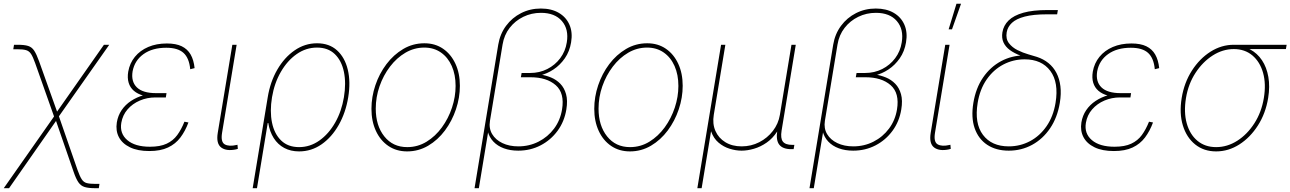

<svg xmlns="http://www.w3.org/2000/svg" viewBox="-23 -780 6748 1004"><path d="M-3.4 204.1 265.1 -178.7H282.7L382.3 108.4Q394 141.6 404.1 157.2Q414.1 172.9 430.2 177.2Q446.3 181.6 476.6 181.6H497.1L493.7 204.1H474.6Q439.9 204.1 419.9 198Q399.9 191.9 387.2 173.6Q374.5 155.3 361.8 118.2L270 -147.5L24.4 204.1ZM261.7 -165 161.1 -449.2Q149.4 -482.4 139.4 -497.8Q129.4 -513.2 113.3 -517.8Q97.2 -522.5 66.9 -522.5H46.4L50.3 -545.9H69.3Q104.5 -545.9 124 -539.8Q143.6 -533.7 155.8 -515.1Q168 -496.6 181.2 -460L275.4 -196.3L520.5 -545.9H548.3L280.3 -165Z M757.8 9.8Q696.8 9.8 656.5 -9.8Q616.2 -29.3 598.6 -63Q581.1 -96.7 587.9 -139.6Q593.8 -175.8 613 -204.1Q632.3 -232.4 662.1 -252.2Q691.9 -272 729.2 -282.5Q766.6 -293 808.6 -293H847.7L844.2 -270.5H789.6Q746.6 -270.5 708.3 -254.2Q669.9 -237.8 644 -208Q618.2 -178.2 611.3 -137.7Q602.1 -82 642.6 -47.4Q683.1 -12.7 761.2 -12.7Q814.5 -12.7 848.4 -28.6Q882.3 -44.4 903.8 -73.7Q925.3 -103 941.4 -143.6L962.4 -139.6Q945.8 -94.7 920.4 -61Q895 -27.3 855.7 -8.8Q816.4 9.8 757.8 9.8ZM805.2 -270.5Q761.2 -270.5 729 -279.3Q696.8 -288.1 677 -305.2Q657.2 -322.3 649.7 -347.4Q642.1 -372.6 647.5 -405.3Q655.3 -449.7 682.4 -482.9Q709.5 -516.1 752.2 -534.4Q794.9 -552.7 849.6 -552.7Q897 -552.7 927.2 -538.1Q957.5 -523.4 973.9 -494.9Q990.2 -466.3 994.6 -423.8L971.7 -418Q966.3 -476.1 936.8 -503.2Q907.2 -530.3 846.2 -530.3Q773.9 -530.3 727.5 -497.1Q681.2 -463.9 670.4 -407.2Q661.6 -353.5 692.6 -323.2Q723.6 -293 793 -293H847.7L844.2 -270.5Z M1211.9 1Q1161.6 11.7 1134 -8.5Q1106.4 -28.8 1115.7 -85.4L1191.9 -545.9H1214.4L1138.2 -85.4Q1130.4 -37.6 1152.3 -25.1Q1174.3 -12.7 1214.4 -22Q1217.8 -22.9 1216.6 -22.7Q1215.3 -22.5 1218.8 -22.9L1220.7 -1.5Q1218.8 -1 1216.6 -0.5Q1214.4 0 1211.9 1Z M1298.3 204.1 1377 -271.5Q1390.1 -352.1 1427 -415.8Q1463.9 -479.5 1517.6 -516.6Q1571.3 -553.7 1634.8 -553.7Q1698.7 -553.7 1739.5 -516.6Q1780.3 -479.5 1795.7 -415.5Q1811 -351.6 1797.9 -271.5Q1784.7 -190.9 1748.3 -126.7Q1711.9 -62.5 1658.7 -25.4Q1605.5 11.7 1541 11.7Q1497.1 11.7 1463.4 -6.3Q1429.7 -24.4 1408.4 -57.9Q1387.2 -91.3 1379.9 -136.7H1377L1320.8 204.1ZM1541 -10.7Q1598.6 -10.7 1647.2 -45.2Q1695.8 -79.6 1729.5 -138.7Q1763.2 -197.8 1775.4 -271.5Q1787.6 -345.2 1775.4 -404.1Q1763.2 -462.9 1727.8 -497.1Q1692.4 -531.2 1634.8 -531.2Q1577.1 -531.2 1528.3 -497.1Q1479.5 -462.9 1445.6 -404.1Q1411.6 -345.2 1399.4 -271.5Q1387.2 -197.8 1399.4 -138.7Q1411.6 -79.6 1447.3 -45.2Q1482.9 -10.7 1541 -10.7Z M2106 11.7Q2049.8 11.7 2007.8 -16.8Q1965.8 -45.4 1942.6 -95.7Q1919.4 -146 1919.4 -210.9Q1919.4 -273.4 1939.9 -334.2Q1960.4 -395 1997.8 -444.6Q2035.2 -494.1 2085.7 -523.9Q2136.2 -553.7 2196.3 -553.7Q2252.4 -553.7 2293.9 -525.1Q2335.4 -496.6 2358.6 -446.5Q2381.8 -396.5 2381.8 -331.5Q2381.8 -269.5 2361.3 -208.5Q2340.8 -147.5 2303.7 -97.7Q2266.6 -47.9 2216.1 -18.1Q2165.5 11.7 2106 11.7ZM2106.4 -10.7Q2161.6 -10.7 2207.8 -39.1Q2253.9 -67.4 2287.8 -114Q2321.8 -160.6 2340.6 -217.3Q2359.4 -273.9 2359.4 -330.6Q2359.4 -389.6 2339.4 -434.8Q2319.3 -480 2282.5 -505.6Q2245.6 -531.2 2195.8 -531.2Q2143.1 -531.2 2097.2 -504.4Q2051.3 -477.5 2016.4 -431.6Q1981.4 -385.7 1961.7 -328.9Q1941.9 -272 1941.9 -211.9Q1941.9 -123 1986.6 -66.9Q2031.2 -10.7 2106.4 -10.7Z M2458.5 204.1 2582.5 -546.9Q2591.8 -602.5 2623.3 -645Q2654.8 -687.5 2701.9 -711.4Q2749 -735.4 2805.2 -735.4Q2860.4 -735.4 2898.9 -712.9Q2937.5 -690.4 2954.8 -650.6Q2972.2 -610.8 2963.4 -558.6Q2955.6 -511.2 2930.7 -475.3Q2905.8 -439.5 2871.3 -416.7Q2836.9 -394 2800.3 -385.7L2801.3 -390.6Q2830.6 -386.2 2858.4 -374.8Q2886.2 -363.3 2907 -342Q2927.7 -320.8 2937 -287.6Q2946.3 -254.4 2938.5 -207.5Q2928.2 -144.5 2892.6 -95.9Q2856.9 -47.4 2803.7 -19.8Q2750.5 7.8 2687 7.8Q2645 7.8 2611.8 -4.4Q2578.6 -16.6 2556.9 -39.6Q2535.2 -62.5 2527.3 -94.2L2532.7 -108.4L2481 204.1ZM2687.5 -14.6Q2744.6 -14.6 2793.2 -39.3Q2841.8 -64 2874.3 -107.4Q2906.7 -150.9 2916 -207.5Q2930.2 -293 2883.1 -334.5Q2835.9 -376 2751 -376H2700.7L2704.6 -398.4H2749.5Q2797.9 -398.4 2838.6 -418.9Q2879.4 -439.5 2906.5 -475.6Q2933.6 -511.7 2940.9 -558.6Q2952.1 -627 2915.3 -669.9Q2878.4 -712.9 2805.7 -712.9Q2756.3 -712.9 2713.6 -692.1Q2670.9 -671.4 2642.1 -634.3Q2613.3 -597.2 2605 -546.9L2539.1 -147.9Q2532.7 -108.9 2550.5 -78.9Q2568.4 -48.8 2604.2 -31.7Q2640.1 -14.6 2687.5 -14.6Z M3271 11.7Q3214.8 11.7 3172.9 -16.8Q3130.9 -45.4 3107.7 -95.7Q3084.5 -146 3084.5 -210.9Q3084.5 -273.4 3105 -334.2Q3125.5 -395 3162.8 -444.6Q3200.2 -494.1 3250.7 -523.9Q3301.3 -553.7 3361.3 -553.7Q3417.5 -553.7 3459 -525.1Q3500.5 -496.6 3523.7 -446.5Q3546.9 -396.5 3546.9 -331.5Q3546.9 -269.5 3526.4 -208.5Q3505.9 -147.5 3468.8 -97.7Q3431.6 -47.9 3381.1 -18.1Q3330.6 11.7 3271 11.7ZM3271.5 -10.7Q3326.7 -10.7 3372.8 -39.1Q3418.9 -67.4 3452.9 -114Q3486.8 -160.6 3505.6 -217.3Q3524.4 -273.9 3524.4 -330.6Q3524.4 -389.6 3504.4 -434.8Q3484.4 -480 3447.5 -505.6Q3410.6 -531.2 3360.8 -531.2Q3308.1 -531.2 3262.2 -504.4Q3216.3 -477.5 3181.4 -431.6Q3146.5 -385.7 3126.7 -328.9Q3106.9 -272 3106.9 -211.9Q3106.9 -123 3151.6 -66.9Q3196.3 -10.7 3271.5 -10.7Z M3623.5 204.1 3747.6 -545.9H3770L3709.5 -179.7Q3701.7 -132.8 3718 -95.5Q3734.4 -58.1 3770 -36.4Q3805.7 -14.6 3855 -14.6Q3904.8 -14.6 3947.3 -36.4Q3989.7 -58.1 4018.6 -95.5Q4047.4 -132.8 4055.2 -179.7L4115.7 -545.9H4138.2L4064 -96.7Q4057.6 -56.6 4070.8 -39.6Q4084 -22.5 4119.1 -22.5H4130.9L4127 0H4115.2Q4070.3 0 4052 -23.4Q4033.7 -46.9 4041.5 -96.7L4055.2 -179.7H4072.8Q4064 -127.9 4040.8 -92Q4017.6 -56.2 3985.8 -34.2Q3954.1 -12.2 3919.7 -2.2Q3885.3 7.8 3855 7.8Q3824.7 7.8 3792.5 -2.2Q3760.3 -12.2 3734.4 -34.2Q3708.5 -56.2 3695.8 -92Q3683.1 -127.9 3691.9 -179.7H3709.5L3646 204.1Z M4210 204.1 4334 -546.9Q4343.3 -602.5 4374.8 -645Q4406.2 -687.5 4453.4 -711.4Q4500.5 -735.4 4556.6 -735.4Q4611.8 -735.4 4650.4 -712.9Q4689 -690.4 4706.3 -650.6Q4723.6 -610.8 4714.8 -558.6Q4707 -511.2 4682.1 -475.3Q4657.2 -439.5 4622.8 -416.7Q4588.4 -394 4551.8 -385.7L4552.7 -390.6Q4582 -386.2 4609.9 -374.8Q4637.7 -363.3 4658.4 -342Q4679.2 -320.8 4688.5 -287.6Q4697.8 -254.4 4689.9 -207.5Q4679.7 -144.5 4644 -95.9Q4608.4 -47.4 4555.2 -19.8Q4502 7.8 4438.5 7.8Q4396.5 7.8 4363.3 -4.4Q4330.1 -16.6 4308.3 -39.6Q4286.6 -62.5 4278.8 -94.2L4284.2 -108.4L4232.4 204.1ZM4439 -14.6Q4496.1 -14.6 4544.7 -39.3Q4593.3 -64 4625.7 -107.4Q4658.2 -150.9 4667.5 -207.5Q4681.6 -293 4634.5 -334.5Q4587.4 -376 4502.4 -376H4452.1L4456.1 -398.4H4501Q4549.3 -398.4 4590.1 -418.9Q4630.9 -439.5 4658 -475.6Q4685.1 -511.7 4692.4 -558.6Q4703.6 -627 4666.7 -669.9Q4629.9 -712.9 4557.1 -712.9Q4507.8 -712.9 4465.1 -692.1Q4422.4 -671.4 4393.6 -634.3Q4364.7 -597.2 4356.4 -546.9L4290.5 -147.9Q4284.2 -108.9 4302 -78.9Q4319.8 -48.8 4355.7 -31.7Q4391.6 -14.6 4439 -14.6Z M4939.9 1Q4889.6 11.7 4862.1 -8.5Q4834.5 -28.8 4843.8 -85.4L4919.9 -545.9H4942.4L4866.2 -85.4Q4858.4 -37.6 4880.4 -25.1Q4902.3 -12.7 4942.4 -22Q4945.8 -22.9 4944.6 -22.7Q4943.4 -22.5 4946.8 -22.9L4948.7 -1.5Q4946.8 -1 4944.6 -0.5Q4942.4 0 4939.9 1ZM4937.5 -626.5 4978.5 -760.3H5002.4L4955.1 -626.5Z M5252 7.8Q5185.5 7.8 5139.4 -22.7Q5093.3 -53.2 5073.7 -109.4Q5054.2 -165.5 5066.9 -242.2Q5079.6 -319.3 5117.7 -374.8Q5155.8 -430.2 5211.9 -460.2Q5268.1 -490.2 5334.5 -490.2L5384.3 -467.3Q5345.7 -477.1 5313.2 -489.3Q5280.8 -501.5 5257.8 -518.3Q5234.9 -535.2 5224.4 -558.1Q5213.9 -581.1 5218.8 -611.3Q5224.6 -647 5251.2 -673.1Q5277.8 -699.2 5328.1 -713.4Q5378.4 -727.5 5455.6 -727.5H5508.8L5504.9 -705.1H5451.7Q5380.9 -705.1 5335.9 -693.4Q5291 -681.6 5268.6 -660.6Q5246.1 -639.6 5241.2 -611.3Q5235.4 -577.1 5252.7 -554.4Q5270 -531.7 5298.1 -517.8Q5326.2 -503.9 5354.5 -495.8Q5382.8 -487.8 5399.4 -482.4Q5433.6 -471.2 5459.5 -450.2Q5485.4 -429.2 5501.2 -398.9Q5517.1 -368.7 5522 -329.3Q5526.9 -290 5519 -242.2Q5506.3 -165.5 5468.3 -109.4Q5430.2 -53.2 5374.3 -22.7Q5318.4 7.8 5252 7.8ZM5252 -14.6Q5311.5 -14.6 5362.8 -41.7Q5414.1 -68.8 5449.5 -119.9Q5484.9 -170.9 5496.6 -242.2Q5514.2 -349.1 5469.2 -409.4Q5424.3 -469.7 5335 -469.7Q5275.4 -469.7 5223.6 -442.6Q5171.9 -415.5 5136.5 -364.5Q5101.1 -313.5 5089.4 -242.2Q5071.8 -135.3 5116.9 -75Q5162.1 -14.6 5252 -14.6Z M5801.8 9.8Q5740.7 9.8 5700.4 -9.8Q5660.2 -29.3 5642.6 -63Q5625 -96.7 5631.8 -139.6Q5637.7 -175.8 5657 -204.1Q5676.3 -232.4 5706.1 -252.2Q5735.8 -272 5773.2 -282.5Q5810.5 -293 5852.5 -293H5891.6L5888.2 -270.5H5833.5Q5790.5 -270.5 5752.2 -254.2Q5713.9 -237.8 5688 -208Q5662.1 -178.2 5655.3 -137.7Q5646 -82 5686.5 -47.4Q5727.1 -12.7 5805.2 -12.7Q5858.4 -12.7 5892.3 -28.6Q5926.3 -44.4 5947.8 -73.7Q5969.2 -103 5985.4 -143.6L6006.3 -139.6Q5989.7 -94.7 5964.4 -61Q5939 -27.3 5899.7 -8.8Q5860.4 9.8 5801.8 9.8ZM5849.1 -270.5Q5805.2 -270.5 5772.9 -279.3Q5740.7 -288.1 5720.9 -305.2Q5701.2 -322.3 5693.6 -347.4Q5686 -372.6 5691.4 -405.3Q5699.2 -449.7 5726.3 -482.9Q5753.4 -516.1 5796.1 -534.4Q5838.9 -552.7 5893.6 -552.7Q5940.9 -552.7 5971.2 -538.1Q6001.5 -523.4 6017.8 -494.9Q6034.2 -466.3 6038.6 -423.8L6015.6 -418Q6010.3 -476.1 5980.7 -503.2Q5951.2 -530.3 5890.1 -530.3Q5817.9 -530.3 5771.5 -497.1Q5725.1 -463.9 5714.4 -407.2Q5705.6 -353.5 5736.6 -323.2Q5767.6 -293 5836.9 -293H5891.6L5888.2 -270.5Z M6336.4 11.7Q6272 11.7 6226.8 -24.7Q6181.6 -61 6162.4 -124Q6143.1 -187 6156.2 -267.6Q6169.4 -348.1 6209.7 -410.9Q6250 -473.6 6307.1 -509.8Q6364.3 -545.9 6428.7 -545.9H6705.1L6701.2 -523.4H6479.5H6428.7Q6371.1 -523.4 6318.6 -490Q6266.1 -456.5 6228.5 -398.9Q6190.9 -341.3 6178.7 -267.6Q6166.5 -193.4 6182.6 -135.3Q6198.7 -77.1 6238.5 -43.9Q6278.3 -10.7 6336.4 -10.7Q6394.5 -10.7 6446.8 -43.9Q6499 -77.1 6536.4 -135.3Q6573.7 -193.4 6585.9 -267.6Q6598.1 -341.3 6581.8 -399.2Q6565.4 -457 6525.9 -490.2Q6486.3 -523.4 6428.7 -523.4L6428.2 -542Q6476.1 -542 6513.9 -521.7Q6551.8 -501.5 6576.2 -464.8Q6600.6 -428.2 6609.4 -377.9Q6618.2 -327.6 6608.4 -267.6Q6595.2 -187 6554.9 -124Q6514.6 -61 6457.8 -24.7Q6400.9 11.7 6336.4 11.7Z"/></svg>

Font: Inter Thin
Style: Italic
Weight: 250
Italic angle: -9.3988°
Designer: Rasmus Andersson
Foundry: rsms
Version: Version 4.001;git-66647c0bb